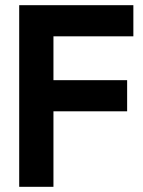

<svg xmlns="http://www.w3.org/2000/svg" viewBox="-20 -720 550 740"><path d="M54 0V-700H494V-580H186V-411H470V-291H186V0Z"/></svg>

Font: Space Grotesk Frontify
Style: Bold
Weight: 700
Designer: Florian Karsten
Version: Version 2.000